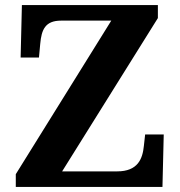

<svg xmlns="http://www.w3.org/2000/svg" viewBox="-20 -734 707 754"><path d="M42 0H618L623 -206H550L545 -161C540 -111 522 -61 440 -61H224L600 -663V-714H66L61 -508H133L138 -562C143 -617 157 -653 220 -653H417L42 -50Z"/></svg>

Font: Noto Serif Malayalam
Style: Bold
Weight: 700
Designer: Indian type Foundry, Jelle Bosma, Monotype Design Team
Foundry: Monotype Imaging Inc.
Version: Version 2.104